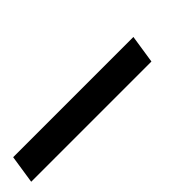

<svg xmlns="http://www.w3.org/2000/svg" viewBox="29 -203 542 542"><g transform="rotate(-45 299.5 67.5)"><path d="M-1 110H479L492 25H12Z"/></g></svg>

Font: JetBrains Mono Medium
Style: Italic
Weight: 436
Italic angle: -9°
Monospace: yes
Designer: Philipp Nurullin, Konstantin Bulenkov
Foundry: JetBrains
Version: Version 2.305